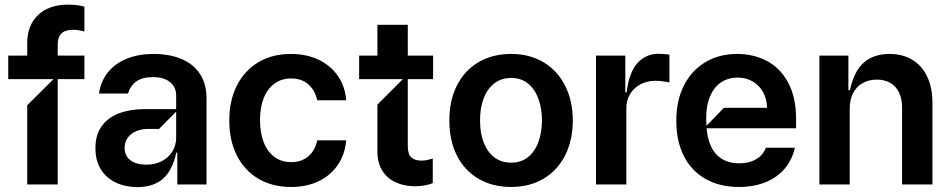

<svg xmlns="http://www.w3.org/2000/svg" viewBox="-20 -781 4028 813"><path d="M224.4 -588.8V-545.5H337.4V-446H224.4V0H95.2V-335.2L206.7 -446H14.9V-545.5H95.2V-597.3Q95.2 -650.6 117.5 -687.5Q139.9 -724.4 178.4 -742.9Q217 -761.4 265.6 -761.4Q308.2 -761.4 337.4 -752.8V-647.7Q323.9 -650.9 313 -652.9Q302.2 -654.8 289.8 -654.8Q254.3 -654.8 239 -638.1Q223.7 -621.4 224.4 -588.8Z M384.2 -153.4Q383.9 -211.6 412.1 -248.8Q440.3 -285.9 487 -302.4Q533.7 -318.9 590.9 -318.9H725.9V-377.8Q725.5 -412.6 699.9 -433.4Q674.4 -454.2 627.8 -454.5Q581.3 -454.2 556.5 -435.7Q531.6 -417.3 522 -384.9H399.1Q407 -438.6 438.2 -476.2Q469.5 -513.8 518.6 -533.2Q567.8 -552.6 629.3 -552.6Q697.4 -552.6 748 -531.4Q798.7 -510.3 826.5 -468.2Q854.4 -426.1 854.4 -365.1V0H730.8V-134.9H726.6Q709.2 -57.2 669 -23.1Q628.9 11 561.1 11.4Q510.7 11 470.3 -8Q430 -27 407 -64.1Q383.9 -101.2 384.2 -153.4ZM725.9 -196V-308.2L653.4 -235.1H607.2Q579.5 -235.1 556.8 -225.5Q534.1 -215.9 521 -198Q507.8 -180 507.8 -155.5Q507.5 -120.7 532.8 -102.1Q558.2 -83.5 600.1 -83.8Q637.1 -83.8 665.7 -98.9Q694.2 -114 709.9 -139.7Q725.5 -165.5 725.9 -196Z M951 -270.6Q950.6 -353.3 982.4 -417.4Q1014.2 -481.5 1073.3 -517Q1132.5 -552.6 1211.6 -552.6Q1277.3 -552.6 1328.7 -528.2Q1380 -503.9 1410.7 -459.5Q1441.4 -415.1 1446 -356.5H1323.2Q1314.6 -397.7 1286 -423.3Q1257.5 -448.9 1213.1 -448.9Q1173.3 -448.9 1143.3 -427.7Q1113.3 -406.6 1097.1 -366.8Q1081 -327.1 1081 -272.7Q1081 -217.7 1097.1 -177.4Q1113.3 -137.1 1143.1 -115.8Q1172.9 -94.5 1213.1 -94.5Q1255.7 -94.1 1285 -118.6Q1314.3 -143.1 1323.2 -186.8H1446Q1441.1 -128.6 1411.2 -83.8Q1381.4 -39.1 1330.4 -14.2Q1279.5 10.7 1212.4 10.7Q1132.1 10.7 1072.8 -25Q1013.5 -60.7 982.1 -124.5Q950.6 -188.2 951 -270.6Z M1706.7 -446V-164.1Q1706.3 -128.2 1721.6 -114.5Q1736.9 -100.9 1764.9 -100.9Q1776.6 -100.9 1786.8 -103Q1796.9 -105.1 1812.5 -109.4V-5.7Q1802.2 -0.7 1782.1 3.4Q1762.1 7.5 1737.2 7.8Q1691.4 7.5 1655.2 -9.1Q1619 -25.6 1598.2 -59.3Q1577.4 -93 1578.1 -142.8V-338.1L1686.1 -446H1500.7V-545.5H1578.1V-676.1H1706.7V-545.5H1813.9V-446Z M1882.8 -270.6Q1882.5 -354.4 1914.4 -418.3Q1946.4 -482.2 2005.7 -517.4Q2065 -552.6 2144.2 -552.6Q2222.7 -552.6 2281.6 -517.4Q2340.6 -482.2 2372.9 -418.3Q2405.2 -354.4 2405.5 -270.6Q2405.2 -186.8 2372.9 -123Q2340.6 -59.3 2281.6 -24.3Q2222.7 10.7 2144.2 10.7Q2065 10.7 2005.7 -24.3Q1946.4 -59.3 1914.4 -123Q1882.5 -186.8 1882.8 -270.6ZM2274.9 -271.3Q2274.5 -322.1 2259.8 -362.7Q2245 -403.4 2215.9 -427.2Q2186.8 -451 2144.9 -451Q2101.9 -451 2072.1 -427.2Q2042.3 -403.4 2027.3 -362.7Q2012.4 -322.1 2012.8 -271.3Q2012.4 -220.2 2027.3 -179.7Q2042.3 -139.2 2071.9 -115.8Q2101.6 -92.3 2144.9 -92.3Q2186.8 -92.3 2215.9 -115.8Q2245 -139.2 2259.8 -179.7Q2274.5 -220.2 2274.9 -271.3Z M2503.6 0V-545.5H2627.8V-389.9H2633.5Q2644.2 -476.9 2680.2 -515.1Q2716.3 -553.3 2768.5 -553.3Q2779.5 -553.3 2792.6 -552.2Q2805.8 -551.1 2814.6 -549.7V-431.8Q2805 -434.3 2787.5 -436.6Q2769.9 -438.9 2755 -438.9Q2719.8 -438.9 2691.6 -423.8Q2663.4 -408.7 2647.5 -381.9Q2631.7 -355.1 2632.1 -321V0Z M3350.9 -237.9H2971.9Q2979 -161.9 3014.9 -125.7Q3050.8 -89.5 3110.1 -89.5Q3151.6 -89.5 3181.5 -106.7Q3211.3 -123.9 3223 -155.5H3345.9Q3334.2 -103.7 3302.2 -66.2Q3270.2 -28.8 3220.9 -9.1Q3171.5 10.7 3108.7 10.7Q3027 10.7 2967 -23.6Q2907 -57.9 2875.2 -121.3Q2843.4 -184.7 2843.8 -269.9Q2843.4 -353.3 2875.2 -417.4Q2907 -481.5 2965.6 -517Q3024.1 -552.6 3101.6 -552.6Q3171.2 -552.6 3227.6 -522.7Q3284.1 -492.9 3317.5 -430.9Q3350.9 -369 3350.9 -277ZM3045.5 -324.6H3228Q3227.3 -361.2 3211.5 -390.3Q3195.7 -419.4 3167.6 -435.9Q3139.6 -452.4 3103.7 -452.4Q3063.2 -452.4 3033.2 -432.2Q3003.2 -411.9 2986.7 -373.2Q2970.2 -334.5 2970.2 -280.2Q2970.2 -263.8 2971.2 -248.2Z M3578.1 0H3449.6V-545.5H3572.4V-399.1H3578.8Q3596.2 -479.4 3637.6 -516Q3679 -552.6 3747.2 -552.6Q3801.5 -552.6 3842.2 -528.4Q3882.8 -504.3 3905.4 -457.9Q3927.9 -411.6 3928.3 -347.3V0H3799.7V-327.4Q3799.4 -363.6 3786.6 -389.9Q3773.8 -416.2 3749.8 -430Q3725.9 -443.9 3693.2 -443.9Q3659.1 -443.9 3632.8 -429.2Q3606.5 -414.4 3592.2 -386.4Q3577.8 -358.3 3578.1 -319.6Z"/></svg>

Font: Riot Sans
Style: Bold
Weight: 600
Designer: Rasmus Andersson
Foundry: rsms
Version: Version 4.001